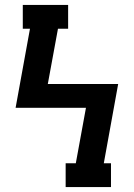

<svg xmlns="http://www.w3.org/2000/svg" viewBox="-20 -755 540 775"><path d="M245 0V-96H286L327 -320H43L101 -639H72V-735Q118 -735 163.5 -735Q209 -735 255 -735V-639H214L173 -416H457L399 -96H428V0Z"/></svg>

Font: Iosevka Gothic
Style: Bold
Weight: 700
Monospace: yes
Designer: Belleve Invis
Foundry: Belleve Invis
Version: Version 15.5.1; ttfautohint (v1.8.4)